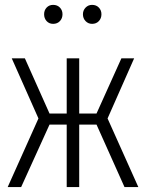

<svg xmlns="http://www.w3.org/2000/svg" viewBox="-20 -760 593 780"><path d="M195.8 -740.2Q212.9 -740.2 223.4 -729.2Q233.9 -718.3 233.9 -702.1Q233.9 -685.5 223.4 -674.3Q212.9 -663.1 195.8 -663.1Q179.7 -663.1 169.4 -674.3Q159.2 -685.5 159.2 -702.1Q159.2 -718.3 169.4 -729.2Q179.7 -740.2 195.8 -740.2ZM354 -740.2Q371.1 -740.2 381.6 -729.2Q392.1 -718.3 392.1 -702.1Q392.1 -685.5 381.6 -674.3Q371.1 -663.1 354 -663.1Q338.4 -663.1 327.6 -674.3Q316.9 -685.5 316.9 -702.1Q316.9 -717.8 327.6 -729Q338.4 -740.2 354 -740.2ZM524.9 -522.9 417 -278.8 542 0H485.8L372.1 -253.9H301.8V0H251V-253.9H181.2L65.9 0H11.2L136.2 -278.8L27.8 -522.9H81.1L181.2 -298.8H251V-522.9H301.8V-298.8H372.1L473.1 -522.9Z"/></svg>

Font: Fira Sans Compressed Light
Style: Regular
Weight: 300
Width: 1
Designer: Carrois Corporate & Edenspiekermann AG
Foundry: Carrois Corporate GbR & Edenspiekermann AG
Version: Version 4.203;PS 004.203;hotconv 1.0.88;makeotf.lib2.5.64775